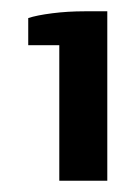

<svg xmlns="http://www.w3.org/2000/svg" viewBox="-20 -720 240 340"><path d="M85 -640H30V-688Q45 -693 72.5 -696.5Q100 -700 130 -700H170V-400H85Z"/></svg>

Font: Cuprum
Style: Bold
Weight: 700
Designer: Jovanny Lemonad
Foundry: Jovanny Lemonad
Version: Version 2.000